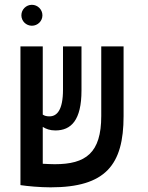

<svg xmlns="http://www.w3.org/2000/svg" viewBox="-20 -782 626 811"><path d="M193.8 9.3C426.3 9.3 502 -85.9 502 -291.5V-585.9H407.7V-292C407.7 -135.3 341.8 -88.4 211.4 -88.4C196.8 -88.4 178.7 -89.4 160.6 -90.3V-246.1C174.3 -237.3 190.9 -231 213.9 -231C280.3 -231 324.2 -273.9 324.2 -399.9V-585.9H246.1V-403.3C246.1 -316.4 220.2 -290.5 189 -290.5C177.2 -290.5 168.5 -292.5 160.6 -297.9V-585.9H66.4V-0.5H66.9V0C95.7 4.4 148.4 9.3 193.8 9.3ZM114.7 -673.3C139.2 -673.3 159.2 -692.9 159.2 -717.3C159.2 -741.7 139.2 -761.7 114.7 -761.7C90.3 -761.7 70.3 -741.7 70.3 -717.3C70.3 -692.9 90.3 -673.3 114.7 -673.3Z"/></svg>

Font: Cascadia Code PL
Style: Regular
Weight: 400
Monospace: yes
Designer: Aaron Bell
Foundry: Saja Typeworks
Version: Version 2404.023